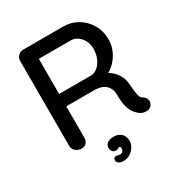

<svg xmlns="http://www.w3.org/2000/svg" viewBox="-205 -838 1091 1169"><g transform="rotate(-30 340.5 -253.5)"><path d="M141 0Q117 0 99 -14.5Q81 -29 81 -51V-649Q81 -671 96 -685.5Q111 -700 132 -700H414Q468 -700 513 -673.5Q558 -647 585.5 -600.5Q613 -554 613 -494Q613 -454 597 -417.5Q581 -381 554 -353Q527 -325 493 -311L482 -330Q513 -319 536 -298.5Q559 -278 572.5 -250.5Q586 -223 587 -188Q590 -157 592.5 -136.5Q595 -116 600 -103Q605 -90 618 -83Q636 -73 640.5 -53Q645 -33 632 -17Q623 -5 609.5 -1.5Q596 2 582 -0.5Q568 -3 558 -8Q542 -18 525.5 -36.5Q509 -55 499 -88Q489 -121 489 -175Q489 -200 481 -218Q473 -236 459 -247.5Q445 -259 426 -264.5Q407 -270 384 -270H172L186 -290V-51Q186 -29 174 -14.5Q162 0 141 0ZM173 -357H412Q435 -358 456.5 -375.5Q478 -393 491.5 -423Q505 -453 505 -491Q505 -539 476.5 -571.5Q448 -604 409 -604H175L186 -630V-336ZM415 105Q415 126 402.5 146.5Q390 167 369 180Q348 193 322 193Q299 193 288.5 183.5Q278 174 278 165Q278 153 284 148Q290 143 297 143Q302 143 310 145.5Q318 148 327 148Q337 147 343.5 139.5Q350 132 350 118Q350 106 340 106Q333 106 330 110Q327 114 314 114Q300 115 291 104.5Q282 94 282 78Q282 56 299 45Q316 34 344 34Q375 34 395 52.5Q415 71 415 105Z"/></g></svg>

Font: Quicksand Light SemiBold
Style: Regular
Weight: 600
Version: Version 3.006